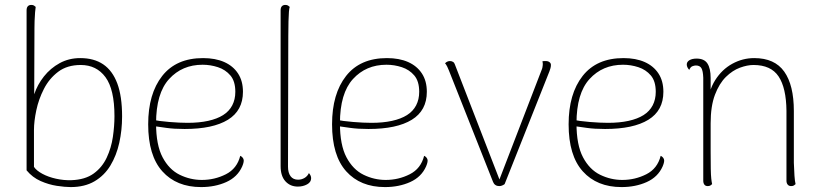

<svg xmlns="http://www.w3.org/2000/svg" viewBox="-20 -748 3336 780"><path d="M267 12Q244 12 211 7Q178 2 145 -12.5Q112 -27 88 -56V-706Q88 -717 93 -722.5Q98 -728 107 -728Q114 -728 118 -725.5Q122 -723 125 -720Q124 -715 122.5 -698Q121 -681 120.5 -663Q120 -645 120 -635L119 -365Q132 -404 158.5 -437.5Q185 -471 222.5 -491.5Q260 -512 306 -512Q362 -512 399.5 -486.5Q437 -461 456.5 -409Q476 -357 476 -275Q476 -219 464.5 -167.5Q453 -116 428.5 -75.5Q404 -35 364 -11.5Q324 12 267 12ZM270 -16Q326 -18 360.5 -43Q395 -68 413.5 -107.5Q432 -147 438.5 -191.5Q445 -236 445 -276Q445 -385 408.5 -434.5Q372 -484 308 -484Q253 -484 216.5 -456.5Q180 -429 158.5 -387Q137 -345 127.5 -300Q118 -255 118 -220V-70Q128 -55 152 -42Q176 -29 207.5 -22Q239 -15 270 -16Z M797 12Q697 12 639.5 -52Q582 -116 582 -243Q582 -367 639 -439.5Q696 -512 805 -512Q855 -512 891 -496Q927 -480 947 -449.5Q967 -419 967 -375Q967 -299 906 -261.5Q845 -224 730 -224Q687 -224 655.5 -228.5Q624 -233 596 -237V-262Q625 -256 667.5 -252.5Q710 -249 742 -249Q789 -249 825.5 -257Q862 -265 886.5 -280.5Q911 -296 923.5 -320Q936 -344 936 -375Q936 -418 916 -441.5Q896 -465 865.5 -475Q835 -485 803 -485Q720 -485 667 -427Q614 -369 614 -247Q614 -159 640.5 -109Q667 -59 710 -38Q753 -17 800 -17Q852 -17 897.5 -40Q943 -63 956 -115Q965 -111 969 -102Q973 -93 964 -72Q945 -29 899.5 -8.5Q854 12 797 12Z M1190 10Q1159 10 1139.5 -11.5Q1120 -33 1120 -73V-706Q1120 -717 1125 -722.5Q1130 -728 1139 -728Q1146 -728 1150 -725.5Q1154 -723 1157 -720Q1153 -709 1152 -661.5Q1151 -614 1151 -524L1150 -71Q1150 -46 1160.5 -32Q1171 -18 1191 -18Q1205 -18 1217 -25Q1229 -32 1235 -45Q1240 -39 1242 -34Q1244 -29 1244 -24Q1244 -8 1227.5 1Q1211 10 1190 10Z M1544 12Q1444 12 1386.5 -52Q1329 -116 1329 -243Q1329 -367 1386 -439.5Q1443 -512 1552 -512Q1602 -512 1638 -496Q1674 -480 1694 -449.5Q1714 -419 1714 -375Q1714 -299 1653 -261.5Q1592 -224 1477 -224Q1434 -224 1402.5 -228.5Q1371 -233 1343 -237V-262Q1372 -256 1414.5 -252.5Q1457 -249 1489 -249Q1536 -249 1572.5 -257Q1609 -265 1633.5 -280.5Q1658 -296 1670.5 -320Q1683 -344 1683 -375Q1683 -418 1663 -441.5Q1643 -465 1612.5 -475Q1582 -485 1550 -485Q1467 -485 1414 -427Q1361 -369 1361 -247Q1361 -159 1387.5 -109Q1414 -59 1457 -38Q1500 -17 1547 -17Q1599 -17 1644.5 -40Q1690 -63 1703 -115Q1712 -111 1716 -102Q1720 -93 1711 -72Q1692 -29 1646.5 -8.5Q1601 12 1544 12Z M2008 8Q1999 8 1992.5 3.5Q1986 -1 1983 -9L1804 -461Q1802 -467 1797 -477Q1792 -487 1788 -491Q1793 -496 1798 -498Q1803 -500 1808 -500Q1815 -500 1820.5 -496.5Q1826 -493 1828 -486L2014 -6H2004L2180 -463Q2182 -467 2183.5 -473.5Q2185 -480 2185 -484Q2185 -487 2185 -491Q2185 -495 2183 -498Q2187 -500 2190 -500Q2193 -500 2197 -500Q2207 -500 2213 -495Q2219 -490 2218 -482Q2218 -477 2216 -470Q2214 -463 2212 -458L2030 0Q2019 8 2008 8Z M2505 12Q2405 12 2347.5 -52Q2290 -116 2290 -243Q2290 -367 2347 -439.5Q2404 -512 2513 -512Q2563 -512 2599 -496Q2635 -480 2655 -449.5Q2675 -419 2675 -375Q2675 -299 2614 -261.5Q2553 -224 2438 -224Q2395 -224 2363.5 -228.5Q2332 -233 2304 -237V-262Q2333 -256 2375.5 -252.5Q2418 -249 2450 -249Q2497 -249 2533.5 -257Q2570 -265 2594.5 -280.5Q2619 -296 2631.5 -320Q2644 -344 2644 -375Q2644 -418 2624 -441.5Q2604 -465 2573.5 -475Q2543 -485 2511 -485Q2428 -485 2375 -427Q2322 -369 2322 -247Q2322 -159 2348.5 -109Q2375 -59 2418 -38Q2461 -17 2508 -17Q2560 -17 2605.5 -40Q2651 -63 2664 -115Q2673 -111 2677 -102Q2681 -93 2672 -72Q2653 -29 2607.5 -8.5Q2562 12 2505 12Z M2855 8Q2846 8 2841.5 2Q2837 -4 2837 -14V-432Q2836 -460 2829.5 -471Q2823 -482 2807 -482Q2801 -482 2793 -479Q2785 -476 2780 -464Q2770 -475 2770 -486Q2770 -497 2781 -503.5Q2792 -510 2810 -510Q2841 -510 2854 -490Q2867 -470 2867 -431V-327L2854 -319Q2858 -379 2885.5 -422.5Q2913 -466 2955 -489Q2997 -512 3044 -512Q3127 -512 3166 -457Q3205 -402 3205 -297V-87Q3206 -57 3207.5 -34.5Q3209 -12 3212 0Q3209 3 3205 5.5Q3201 8 3194 8Q3185 8 3180 2Q3175 -4 3175 -14V-298Q3174 -391 3143 -437.5Q3112 -484 3041 -484Q3016 -484 2986 -473Q2956 -462 2929 -435.5Q2902 -409 2884.5 -363Q2867 -317 2867 -247Q2867 -177 2867 -132.5Q2867 -88 2867.5 -62Q2868 -36 2869.5 -22.5Q2871 -9 2873 0Q2870 3 2866 5.5Q2862 8 2855 8Z"/></svg>

Font: Arima Thin Thin
Style: Regular
Weight: 250
Version: Version 1.100